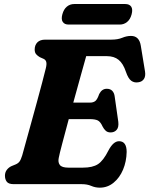

<svg xmlns="http://www.w3.org/2000/svg" viewBox="-20 -892 723 930"><path d="M376 0H47Q21.5 0 12.8 -11.8Q4 -23.5 4 -41Q4 -57.5 13.2 -69.5Q22.5 -81.5 36 -87.5L55.5 -95.5Q67.5 -100.5 74.2 -109.2Q81 -118 87.5 -139Q92.5 -157.5 103.8 -198Q115 -238.5 129.2 -289.8Q143.5 -341 157.8 -393.8Q172 -446.5 184 -491.2Q196 -536 202 -561.5Q207 -582 204 -592.2Q201 -602.5 191 -607L173 -615Q162.5 -621 155.2 -629.2Q148 -637.5 148 -652Q148 -673.5 161 -686.8Q174 -700 199 -700H519.5Q550.5 -700 572 -709Q593.5 -718 614.5 -718Q654.5 -718 662 -670.5L682.5 -545.5Q686 -522.5 677 -509.2Q668 -496 650.5 -493.5Q630.5 -490 615.8 -500.8Q601 -511.5 590 -544Q576.5 -584.5 554.5 -602.2Q532.5 -620 498 -620H397.5Q389.5 -591.5 372 -528.8Q354.5 -466 335 -395H416.5Q432 -395 441.8 -402.8Q451.5 -410.5 460.5 -436.5Q473.5 -462 497 -462Q514.5 -462 524 -451.8Q533.5 -441.5 535.5 -424.5L553 -302Q556 -275.5 545 -263Q534 -250.5 515.5 -250.5Q501 -250.5 492 -258.8Q483 -267 477 -279Q466.5 -302.5 453.2 -308.8Q440 -315 415 -315H313Q295.5 -250 281.8 -198Q268 -146 264.5 -127Q260 -105.5 270 -92.8Q280 -80 311 -80H382Q428.5 -80 454.5 -96.8Q480.5 -113.5 505.5 -163.5Q529 -208 556.5 -208Q593.5 -208 593.5 -156Q592.5 -109.5 576 -70.2Q559.5 -31 530.2 -7Q501 17 463.5 17Q441.5 17 422 8.5Q402.5 0 376 0ZM282 -822.5Q288.5 -847 303.8 -859.8Q319 -872.5 339.5 -872.5H586.5Q607 -872.5 615.5 -859.8Q624 -847 617.5 -822.5Q611 -798 595.5 -785.5Q580 -773 560 -773H312.5Q292.5 -773 284 -785.8Q275.5 -798.5 282 -822.5Z"/></svg>

Font: Fraunces 72pt S100
Style: Bold Italic
Weight: 700
Italic angle: -16°
Version: Version 1.000; ttfautohint (v1.8.3)